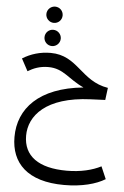

<svg xmlns="http://www.w3.org/2000/svg" viewBox="-70 -808 787 1222"><g transform="rotate(5 324.0 -197.0)"><path d="M387 366C501 366 591 341 648 306L614 227C560 255 485 274 396 274C215 274 119 204 119 74C119 -53 223 -180 507 -192L601 -196L611 -274C436 -302 404 -464 229 -464C163 -464 103 -446 50 -413L92 -335C127 -356 167 -373 222 -373C320 -373 355 -309 456 -263C174 -235 46 -93 46 89C46 255 152 366 387 366ZM233 -508C261 -508 285 -531 285 -560C285 -589 261 -612 233 -612C204 -612 181 -589 181 -560C181 -531 204 -508 233 -508ZM180 -708C180 -679 204 -656 232 -656C261 -656 284 -679 284 -708C284 -737 261 -760 232 -760C204 -760 180 -737 180 -708Z"/></g></svg>

Font: FiraGO Unicode
Style: Regular
Weight: 400
Designer: bBox Type
Foundry: bBox Type GmbH
Version: Version 1.001;PS 001.001;hotconv 1.0.88;makeotf.lib2.5.64775